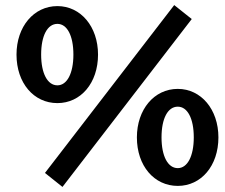

<svg xmlns="http://www.w3.org/2000/svg" viewBox="-20 -722 885 756"><path d="M206 -316C298 -316 366 -395 366 -507C366 -617 298 -698 206 -698C113 -698 45 -617 45 -507C45 -395 113 -316 206 -316ZM206 -386C167 -386 142 -433 142 -507C142 -582 167 -628 206 -628C244 -628 269 -582 269 -507C269 -433 244 -386 206 -386ZM226 14 735 -647 666 -702 157 -41ZM680 10C772 10 840 -69 840 -181C840 -291 772 -372 680 -372C587 -372 519 -291 519 -181C519 -69 587 10 680 10ZM680 -60C641 -60 616 -107 616 -181C616 -256 641 -302 680 -302C718 -302 743 -256 743 -181C743 -107 718 -60 680 -60Z"/></svg>

Font: Ronzino Medium
Style: Regular
Weight: 500
Designer: Nunzio Mazzaferro
Foundry: Collletttivo
Version: Version 1.000;Glyphs 3.3 (3337)